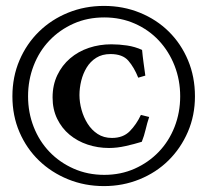

<svg xmlns="http://www.w3.org/2000/svg" viewBox="-20 -645 702 650"><path d="M332 -625Q397 -625 453.5 -602Q510 -579 551.5 -538Q593 -497 616.5 -441Q640 -385 640 -319Q640 -254 616 -198.5Q592 -143 550.5 -102Q509 -61 452.5 -38Q396 -15 332 -15Q267 -15 210.5 -38Q154 -61 112 -101.5Q70 -142 46 -197.5Q22 -253 22 -319Q22 -385 46 -441Q70 -497 112 -538Q154 -579 210.5 -602Q267 -625 332 -625ZM333 -586Q276 -586 229 -565Q182 -544 147.5 -508Q113 -472 94 -423Q75 -374 75 -319Q75 -264 94 -215.5Q113 -167 147.5 -131Q182 -95 229.5 -74Q277 -53 333 -53Q389 -53 436 -74Q483 -95 517.5 -131Q552 -167 571 -215.5Q590 -264 590 -319Q590 -374 571 -422.5Q552 -471 518 -507.5Q484 -544 436.5 -565Q389 -586 333 -586ZM485 -249Q478 -228 473 -206.5Q468 -185 460 -165Q434 -157 405 -150.5Q376 -144 349 -144Q311 -144 276.5 -155.5Q242 -167 215.5 -189Q189 -211 173.5 -243Q158 -275 158 -315Q158 -357 174 -390.5Q190 -424 217.5 -447.5Q245 -471 281 -483Q317 -495 357 -495Q383 -495 410 -491Q437 -487 461 -476Q463 -454 466 -432.5Q469 -411 472 -389L448 -382Q434 -417 414.5 -439.5Q395 -462 354 -462Q326 -462 306 -449.5Q286 -437 273.5 -416.5Q261 -396 255 -371.5Q249 -347 249 -323Q249 -299 256 -273.5Q263 -248 276.5 -226.5Q290 -205 310.5 -191.5Q331 -178 359 -178Q397 -178 419.5 -201Q442 -224 457 -256Z"/></svg>

Font: Teutonic
Style: Regular
Weight: 400
Designer: Peter Wiegel
Foundry: Peter Wiegel
Version: 1.000